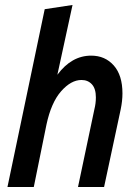

<svg xmlns="http://www.w3.org/2000/svg" viewBox="-20 -753 563 773"><path d="M10 0 160 -716 272 -733 211 -452Q268 -529 347 -529Q403 -529 438 -489.5Q473 -450 473 -377Q473 -347 466 -313L399 0H294L360 -313Q363 -325 364.5 -337Q366 -349 366 -361Q366 -396 350 -413.5Q334 -431 308 -431Q266 -431 226 -385.5Q186 -340 167 -251L116 0Z"/></svg>

Font: Radio Canada Condensed Medium
Style: Italic
Weight: 500
Width: 3
Italic angle: -12°
Designer: Charles Daoud, Etienne Aubert Bonn, Alexandre Saumier Demers, Jacques Le Bailly
Foundry: Radio-Canada
Version: Version 2.104; ttfautohint (v1.8.4.7-5d5b);gftools[0.9.28.de